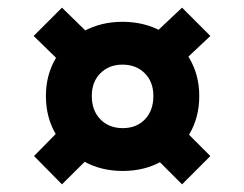

<svg xmlns="http://www.w3.org/2000/svg" viewBox="-20 -601 638 502"><path d="M301 -154Q243 -154 197.5 -180Q152 -206 126 -250Q100 -294 100 -350Q100 -405 126 -449Q152 -493 197.5 -518.5Q243 -544 300 -544Q358 -544 403.5 -518.5Q449 -493 475 -449Q501 -405 501 -350Q501 -294 475 -250Q449 -206 404 -180Q359 -154 301 -154ZM142 -119 69 -193 183 -309 260 -236ZM301 -266Q337 -266 359 -289Q381 -312 381 -350Q381 -387 358.5 -409.5Q336 -432 300 -432Q265 -432 242.5 -409.5Q220 -387 220 -350Q220 -312 242.5 -289Q265 -266 301 -266ZM191 -387 68 -507 142 -581 266 -460ZM456 -119 343 -232 419 -304 530 -193ZM411 -395 335 -467 456 -581 530 -507Z"/></svg>

Font: Figtree
Style: Bold
Weight: 700
Designer: Erik Kennedy
Foundry: Erik Kennedy
Version: Version 2.001;gftools[0.9.30]